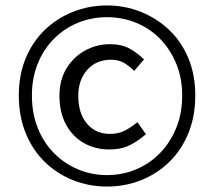

<svg xmlns="http://www.w3.org/2000/svg" viewBox="-20 -674 785 704"><path d="M372 10Q307 10 248.5 -13Q190 -36 145 -79.5Q100 -123 74.5 -185Q49 -247 49 -324Q49 -400 74.5 -461Q100 -522 145 -565Q190 -608 248.5 -631Q307 -654 372 -654Q438 -654 496.5 -630.5Q555 -607 600 -564.5Q645 -522 670.5 -461Q696 -400 696 -324Q696 -247 670.5 -185Q645 -123 600 -79.5Q555 -36 496.5 -13Q438 10 372 10ZM380 -126Q330 -126 288.5 -149Q247 -172 222.5 -216.5Q198 -261 198 -323Q198 -381 224 -423.5Q250 -466 292.5 -489Q335 -512 383 -512Q426 -512 455 -496Q484 -480 508 -456L472 -414Q452 -434 432.5 -444.5Q413 -455 387 -455Q333 -455 300 -418Q267 -381 267 -323Q267 -258 299 -220.5Q331 -183 383 -183Q415 -183 438.5 -195.5Q462 -208 484 -226L515 -182Q488 -158 456.5 -142Q425 -126 380 -126ZM372 -32Q429 -32 479 -53Q529 -74 566.5 -112.5Q604 -151 626 -204.5Q648 -258 648 -324Q648 -388 626 -441Q604 -494 566.5 -532Q529 -570 479 -590.5Q429 -611 372 -611Q316 -611 266 -590.5Q216 -570 178 -532Q140 -494 118.5 -441Q97 -388 97 -324Q97 -258 118.5 -204.5Q140 -151 178 -112.5Q216 -74 266 -53Q316 -32 372 -32Z"/></svg>

Font: Assistant ExtraLight Medium
Style: Regular
Weight: 500
Version: Version 3.000